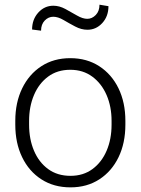

<svg xmlns="http://www.w3.org/2000/svg" viewBox="-20 -785 597 815"><path d="M279.3 10.3Q208.5 10.3 155.8 -23.7Q103 -57.6 74 -117.7Q44.9 -177.7 44.9 -255.9V-272Q44.9 -349.6 74 -409.7Q103 -469.7 155.5 -503.9Q208 -538.1 278.3 -538.1Q348.6 -538.1 401.4 -503.9Q454.1 -469.7 483.2 -409.7Q512.2 -349.6 512.2 -272V-255.9Q512.2 -177.7 483.2 -117.7Q454.1 -57.6 401.6 -23.7Q349.1 10.3 279.3 10.3ZM279.3 -38.6Q333.5 -38.6 372.6 -67.4Q411.6 -96.2 432.6 -145.3Q453.6 -194.3 453.6 -255.9V-272Q453.6 -332.5 432.4 -381.6Q411.1 -430.7 371.8 -459.7Q332.5 -488.8 278.3 -488.8Q223.1 -488.8 184.1 -459.7Q145 -430.7 124.3 -381.6Q103.5 -332.5 103.5 -272V-255.9Q103.5 -194.3 124.3 -145.3Q145 -96.2 184.3 -67.4Q223.6 -38.6 279.3 -38.6ZM154.3 -654.8 116.2 -659.7Q116.2 -702.6 142.6 -731.7Q168.9 -760.7 206.5 -760.7Q231.9 -760.7 257.6 -746.8Q283.2 -732.9 307.1 -719Q331.1 -705.1 350.6 -705.1Q370.6 -705.1 386.5 -721.4Q402.3 -737.8 402.3 -765.1L440.4 -758.8Q440.4 -715.8 414.3 -687.3Q388.2 -658.7 351.1 -658.7Q325.2 -658.7 299.3 -672.4Q273.4 -686 249.8 -700Q226.1 -713.9 206.1 -713.9Q185.5 -713.9 169.9 -697.8Q154.3 -681.6 154.3 -654.8Z"/></svg>

Font: Roboto Slab Light
Style: Regular
Weight: 300
Designer: Google
Version: Version 2.000; ttfautohint (v1.8.1.43-b0c9)